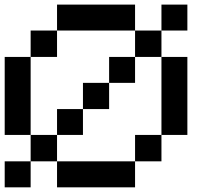

<svg xmlns="http://www.w3.org/2000/svg" viewBox="-20 -797 929 817"><path d="M0 0Q0 -27.3 0 -110.4Q27.3 -110.4 110.4 -110.4Q110.4 -83 110.4 0Q83 0 0 0ZM222.7 0Q222.7 -27.3 222.7 -110.4Q305.7 -110.4 554.7 -110.4Q554.7 -83 554.7 0Q471.7 0 222.7 0ZM110.4 -110.4Q110.4 -138.7 110.4 -222.7Q138.7 -222.7 222.7 -222.7Q222.7 -194.3 222.7 -110.4Q194.3 -110.4 110.4 -110.4ZM554.7 -110.4Q554.7 -138.7 554.7 -222.7Q583 -222.7 667 -222.7Q667 -194.3 667 -110.4Q638.7 -110.4 554.7 -110.4ZM222.7 -222.7Q222.7 -250 222.7 -333Q250 -333 333 -333Q333 -305.7 333 -222.7Q305.7 -222.7 222.7 -222.7ZM333 -333Q333 -360.4 333 -444.3Q360.4 -444.3 444.3 -444.3Q444.3 -417 444.3 -333Q417 -333 333 -333ZM0 -222.7Q0 -305.7 0 -554.7Q27.3 -554.7 110.4 -554.7Q110.4 -471.7 110.4 -222.7Q83 -222.7 0 -222.7ZM444.3 -444.3Q444.3 -471.7 444.3 -554.7Q471.7 -554.7 554.7 -554.7Q554.7 -527.3 554.7 -444.3Q527.3 -444.3 444.3 -444.3ZM667 -222.7Q667 -305.7 667 -554.7Q694.3 -554.7 777.3 -554.7Q777.3 -471.7 777.3 -222.7Q750 -222.7 667 -222.7ZM110.4 -554.7Q110.4 -583 110.4 -667Q138.7 -667 222.7 -667Q222.7 -638.7 222.7 -554.7Q194.3 -554.7 110.4 -554.7ZM554.7 -554.7Q554.7 -583 554.7 -667Q583 -667 667 -667Q667 -638.7 667 -554.7Q638.7 -554.7 554.7 -554.7ZM222.7 -667Q222.7 -694.3 222.7 -777.3Q305.7 -777.3 554.7 -777.3Q554.7 -750 554.7 -667Q493.2 -667 305.7 -667Q285.2 -667 222.7 -667ZM667 -667Q667 -694.3 667 -777.3Q694.3 -777.3 777.3 -777.3Q777.3 -750 777.3 -667Q750 -667 667 -667Z"/></svg>

Font: Ingsat TST_CRD
Style: Regular
Weight: 300
Designer: Tofik Waleny
Version: 1.0